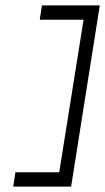

<svg xmlns="http://www.w3.org/2000/svg" viewBox="-20 -620 389 710"><path d="M37 17 29 70H243L349 -600H135L127 -547H289L199 17Z"/></svg>

Font: Charger Sport
Style: ExLitObl
Weight: 200
Designer: Jasper
Foundry: Cannot Into Space Fonts
Version: Version 1.1